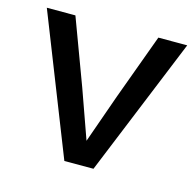

<svg xmlns="http://www.w3.org/2000/svg" viewBox="-78 -561 658 643"><g transform="rotate(15 251.0 -240.0)"><path d="M197.8 0 8.3 -480.5H107.4L191.9 -253.4L252 -84.5L311.5 -252.9L395 -480.5H495.1L298.8 0Z"/></g></svg>

Font: Shanti
Style: Regular
Weight: 400
Designer: Vernon Adams
Foundry: Vernon Adams
Version: Version 1.100; ttfautohint (v1.8.4)